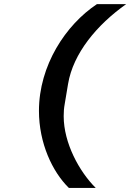

<svg xmlns="http://www.w3.org/2000/svg" viewBox="-20 -780 640 937"><path d="M170.1 -239C170.1 -82 235.1 57.9 316.1 137.1H447.1C366.8 57.2 290.8 -82 290.8 -213.1C290.8 -234 291.9 -251.1 296.2 -274.9L312.1 -370C337 -519.9 453.1 -659.1 595.9 -759.9H453.1C301.1 -659.1 170.1 -460.9 170.1 -239Z"/></svg>

Font: Margiela Mono Italic Bold It
Style: Regular
Weight: 700
Designer: Mike Abbink, Paul van der Laan, Pieter van Rosmalen
Foundry: Bold Monday
Version: Version 2.003 2021